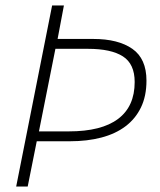

<svg xmlns="http://www.w3.org/2000/svg" viewBox="-20 -680 583 700"><path d="M39 0 170 -660H213L190 -538H320Q411 -538 462.5 -502Q514 -466 514 -386Q514 -330 494 -288.5Q474 -247 437.5 -219.5Q401 -192 349.5 -178.5Q298 -165 235 -165H114L81 0ZM122 -201H231Q350 -201 410.5 -246.5Q471 -292 471 -381Q471 -447 428 -474.5Q385 -502 301 -502H182Z"/></svg>

Font: TypoPRO Source Sans Pro
Style: Italic
Weight: 300
Italic angle: -11°
Designer: Paul D. Hunt
Foundry: Adobe Systems Incorporated
Version: Version 1.075;PS 2.000;hotconv 1.0.86;makeotf.lib2.5.63406